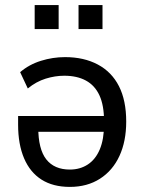

<svg xmlns="http://www.w3.org/2000/svg" viewBox="-20 -724 569 753"><path d="M254 9Q188 9 143 -19.5Q98 -48 74.5 -103Q51 -158 51 -235V-269H405V-207H113L130 -225Q130 -139 161.5 -99Q193 -59 254 -59Q294 -59 324.5 -79Q355 -99 371.5 -138.5Q388 -178 388 -236V-250Q388 -311 370 -350Q352 -389 317 -408Q282 -427 232 -427Q196 -427 159 -415.5Q122 -404 89 -377L59 -441Q94 -471 140.5 -485.5Q187 -500 235 -500Q309 -500 363.5 -471Q418 -442 446.5 -386Q475 -330 475 -247Q475 -170 448.5 -112.5Q422 -55 372 -23Q322 9 254 9ZM288 -610V-704H382V-610ZM116 -610V-704H210V-610Z"/></svg>

Font: Nunito Sans 10pt SemiCondensed Medium
Style: Regular
Weight: 500
Width: 4
Designer: Vernon Adams
Foundry: Vernon Adams
Version: Version 3.101;gftools[0.9.27]